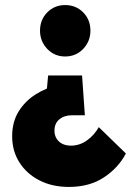

<svg xmlns="http://www.w3.org/2000/svg" viewBox="-20 -519 531 758"><path d="M252 219Q186 219 135.5 193Q85 167 56.5 122Q28 77 28 19Q28 -37 53 -78Q78 -119 120 -146Q162 -173 214 -184L162 -134L170 -221H304L315 -64H265Q234 -64 214.5 -48Q195 -32 195 -3Q195 15 203.5 28.5Q212 42 226.5 49Q241 56 260 56Q294 56 323 35.5Q352 15 370 -17L477 87Q447 144 390 181.5Q333 219 252 219ZM237 -296Q195 -296 166.5 -326Q138 -356 138 -398Q138 -441 166.5 -470Q195 -499 237 -499Q280 -499 308.5 -470Q337 -441 337 -398Q337 -356 308.5 -326Q280 -296 237 -296Z"/></svg>

Font: Outfit ExtraBold
Style: Regular
Weight: 800
Designer: Rodrigo Fuenzalida
Foundry: fragTYPE
Version: Version 1.100;gftools[0.9.27]